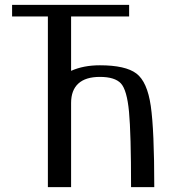

<svg xmlns="http://www.w3.org/2000/svg" viewBox="-20 -774 727 794"><path d="M274 -481V-706H514V-754H30V-706H178V0H274V-348Q274 -401 304 -428.5Q334 -456 393 -456Q455 -456 480 -429Q505 -402 513.5 -312Q522 -222 522 0H618Q618 -236 603.5 -336Q589 -436 544 -470Q499 -504 393 -504Q325 -504 274 -481Z"/></svg>

Font: LXGW Marker Gothic
Style: Regular
Weight: 400
Version: Version 1.001